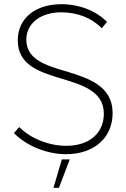

<svg xmlns="http://www.w3.org/2000/svg" viewBox="-20 -729 605 919"><path d="M296 9C430 9 519 -69 519 -188C519 -318 403 -355 295 -388C195 -417 106 -446 106 -539C106 -616 173 -670 273 -670C348 -670 417 -645 467 -594L492 -624C440 -678 358 -709 274 -709C149 -709 65 -641 65 -536C65 -424 158 -388 257 -358C365 -325 477 -297 477 -185C477 -91 407 -31 297 -31C215 -31 126 -66 72 -121L47 -92C106 -31 204 9 296 9ZM236 170H262L314 34H276Z"/></svg>

Font: Fixel Text ExtraLight
Style: Regular
Weight: 200
Width: 4
Designer: AlfaBravo + MacPaw
Foundry: Kyrylo Tkachov, Marchela Mozhyna, Serhii Makarenko, Maria Weinstein, Zakhar Kryvoshyya
Version: Version 1.211